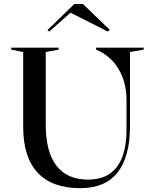

<svg xmlns="http://www.w3.org/2000/svg" viewBox="-20 -951 777 979"><path d="M389.3 8.5Q245.4 8.5 171.9 -70.6Q98.3 -149.6 98.3 -303.6V-685.6L37 -698V-708H278.8V-698L213.2 -685.6V-316.2Q213.2 -177.1 267.8 -106.1Q322.4 -35.2 429.2 -35.2Q526.4 -35.2 575.7 -99.4Q625.1 -163.6 625.1 -289.7V-442.5Q625.1 -486.2 614.8 -525.9Q604.5 -565.6 584.6 -598.9Q564.8 -632.3 535.9 -657.6Q507.1 -682.8 470 -698V-708H712.8V-698L642.8 -685.6V-308.8Q642.8 -152.7 579.9 -72.1Q517 8.5 389.3 8.5ZM231 -790.1 222.1 -797.7 358.9 -930.7H402.7L539.5 -799L530 -790.1L339.5 -886.3Z"/></svg>

Font: Kalnia Thin
Style: Regular
Weight: 100
Version: Version 1.105